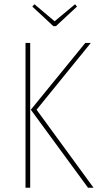

<svg xmlns="http://www.w3.org/2000/svg" viewBox="-20 -883 473 903"><path d="M122 -681V0H100V-681ZM407 -681 152 -367 420 0H394L125 -367L381 -681ZM333 -863 342 -852 243 -760H231L132 -852L142 -863L237 -783Z"/></svg>

Font: Fira Sans Extra Condensed Thin
Style: Regular
Weight: 250
Width: 1
Designer: Carrois Corporate & Edenspiekermann AG
Foundry: Carrois Corporate GbR & Edenspiekermann AG
Version: Version 4.203